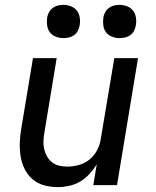

<svg xmlns="http://www.w3.org/2000/svg" viewBox="-20 -758 640 786"><path d="M216 8Q187 8 160 0.5Q133 -7 113 -24.5Q93 -42 81 -66Q69 -90 64.5 -117.5Q60 -145 61 -173.5Q62 -202 67 -231L115 -520H212L162 -217Q159 -200 158 -182.5Q157 -165 160.5 -149Q164 -133 172 -118.5Q180 -104 192.5 -94Q205 -84 221.5 -80Q238 -76 255 -76Q279 -76 303 -82.5Q327 -89 347 -105.5Q367 -122 378.5 -145Q390 -168 393 -192L448 -520H545L459 0H362L376 -85Q363 -64 346 -45.5Q329 -27 307.5 -14.5Q286 -2 262.5 3Q239 8 216 8ZM469 -602Q453 -602 438 -608Q423 -614 414 -626Q405 -638 403 -654Q401 -670 403 -686Q405 -698 411 -708.5Q417 -719 426.5 -726Q436 -733 447 -735.5Q458 -738 470 -738Q486 -738 501 -732Q516 -726 525 -714Q534 -702 536.5 -686Q539 -670 536 -654Q534 -642 528.5 -631.5Q523 -621 513 -614Q503 -607 492 -604.5Q481 -602 469 -602ZM239 -602Q223 -602 208 -608Q193 -614 184 -626Q175 -638 173 -654Q171 -670 173 -686Q175 -698 181 -708.5Q187 -719 196.5 -726Q206 -733 217 -735.5Q228 -738 240 -738Q256 -738 271 -732Q286 -726 295 -714Q304 -702 306.5 -686Q309 -670 306 -654Q304 -642 298.5 -631.5Q293 -621 283 -614Q273 -607 262 -604.5Q251 -602 239 -602Z"/></svg>

Font: Iosevka Md Ex Obl
Style: Regular
Weight: 500
Width: 7
Italic angle: -9°
Monospace: yes
Designer: Belleve Invis
Foundry: Belleve Invis
Version: Version 32.5.0; ttfautohint (v1.8.4)